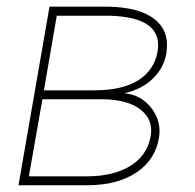

<svg xmlns="http://www.w3.org/2000/svg" viewBox="-20 -548 576 568"><path d="M34.7 0 126.5 -528.3H300.3Q393.6 -526.4 438 -490.7Q482.4 -455.1 472.2 -391.1Q465.3 -348.1 432.9 -316.2Q400.4 -284.2 347.7 -272H349.1Q397.5 -267.1 427.5 -228.8Q457.5 -190.4 450.7 -142.6Q440.4 -75.7 383.8 -37.8Q327.1 0 238.8 0ZM105.5 -254.4 65.4 -26.4H237.3Q314.5 -26.4 364.3 -56.4Q414.1 -86.4 425.3 -142.6Q435.1 -192.9 396 -223.6Q356.9 -254.4 279.8 -254.4ZM109.9 -280.8H258.8Q340.8 -280.8 387.9 -309.8Q435.1 -338.9 445.8 -393.1Q465.3 -497.1 304.2 -501.5H147.9Z"/></svg>

Font: Roboto Thin
Style: Italic
Weight: 250
Italic angle: -12°
Designer: Google
Version: Version 2.134; 2016